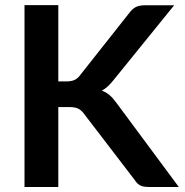

<svg xmlns="http://www.w3.org/2000/svg" viewBox="-20 -744 738 764"><path d="M212 -420H243.5Q262.5 -420 275 -425.2Q287.5 -430.5 296.5 -442L496 -694.5Q508.5 -710.5 522.2 -716.8Q536 -723 557 -723H673L429.5 -422.5Q418 -408.5 407.5 -399Q397 -389.5 385 -383.5Q401.5 -377.5 414.8 -366.5Q428 -355.5 440.5 -338.5L691.5 0H572.5Q548.5 0 536.8 -6.8Q525 -13.5 517 -26.5L312.5 -293.5Q302.5 -306.5 290 -312.2Q277.5 -318 254.5 -318H212V0H77.5V-723.5H212Z"/></svg>

Font: Lato TR
Style: Bold
Weight: 700
Designer: Lukasz Dziedzic
Foundry: tyPoland Lukasz Dziedzic
Version: Version 1.104 2013